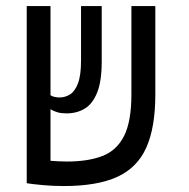

<svg xmlns="http://www.w3.org/2000/svg" viewBox="-20 -606 626 635"><path d="M190.9 9.3Q153.8 9.3 120.4 6.1Q86.9 2.9 68.4 0V-0.5V-585.9H147V-291Q158.2 -283.7 177.2 -283.7Q195.8 -283.7 211.9 -293.9Q228 -304.2 238 -330.6Q248 -356.9 248 -405.3V-585.9H316.4V-402.3Q316.4 -337.4 301.3 -299.8Q286.1 -262.2 260 -246.6Q233.9 -231 200.2 -231Q182.6 -231 170.2 -234.6Q157.7 -238.3 147 -244.6V-74.2Q160.2 -73.2 174.1 -72.5Q188 -71.8 201.7 -71.8Q271.5 -71.8 318.8 -90.1Q366.2 -108.4 390.4 -156.5Q414.6 -204.6 414.6 -293.9V-585.9H493.7V-293.5Q493.7 -184.6 463.9 -117.9Q434.1 -51.3 367.7 -21Q301.3 9.3 190.9 9.3Z"/></svg>

Font: Cascadia Code PL SemiLight
Style: Regular
Weight: 350
Monospace: yes
Designer: Aaron Bell
Foundry: Saja Typeworks
Version: Version 2404.023; ttfautohint (v1.8.4)